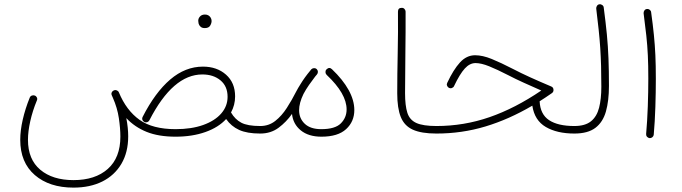

<svg xmlns="http://www.w3.org/2000/svg" viewBox="-20 -629 3190 898"><path d="M74.7 24.9Q74.7 -18.6 86.4 -69.6Q98.1 -120.6 119.1 -172.4Q122.1 -179.7 129.2 -182.1Q136.2 -184.6 142.6 -182.1Q149.4 -179.7 152.6 -172.9Q155.8 -166 152.3 -158.7Q132.3 -110.4 121.6 -62.3Q110.8 -14.2 110.8 24.9Q110.8 116.7 168.5 165Q226.1 213.4 323.7 213.4Q425.3 213.4 484.1 161.1Q543 108.9 543 9.8Q543 -28.3 535.9 -76.4Q528.8 -124.5 507.8 -171.9Q505.4 -177.2 502.9 -183.1Q499.5 -190.4 502.7 -197Q505.9 -203.6 512.2 -206.1Q521 -210 529.3 -204.6Q534.2 -202.1 536.1 -196.8Q570.8 -112.8 632.3 -68.8Q693.8 -24.9 801.3 -24.9Q875.5 -24.9 930.2 -44.4Q984.9 -64 1014.6 -98.1Q1044.4 -132.3 1044.4 -176.3Q1044.4 -225.6 1011.2 -253.2Q978 -280.8 926.3 -280.8Q788.6 -280.8 678.7 -66.4Q675.3 -60.1 668.5 -57.6Q661.6 -55.2 655.3 -58.6Q648.9 -61.5 646.2 -68.1Q643.6 -74.7 647 -82Q705.6 -196.8 776.1 -257.1Q846.7 -317.4 929.2 -317.4Q994.6 -317.4 1037.1 -279.8Q1079.6 -242.2 1079.6 -178.2Q1079.6 -137.7 1060.5 -103Q1079.1 -70.8 1108.4 -55.2Q1137.7 -39.6 1196.8 -39.6H1197.3Q1214.8 -39.6 1214.8 -22Q1214.8 -4.4 1197.3 -4.4H1196.8Q1135.3 -4.4 1098.1 -21.5Q1061 -38.6 1037.6 -72.3Q1002 -33.2 940.7 -11.5Q879.4 10.3 801.3 10.3Q721.7 10.3 665.8 -12.2Q609.9 -34.7 570.8 -76.7Q579.6 -30.3 579.6 8.3Q579.6 83.5 547.6 137.5Q515.6 191.4 458.3 220Q400.9 248.5 323.7 248.5Q210.9 248.5 142.8 189.7Q74.7 130.9 74.7 24.9ZM907.2 -532.2Q907.2 -543 915.5 -552Q923.8 -561 938.5 -561Q948.2 -561 954.6 -557.1Q960.9 -553.2 964.4 -547.9Q969.7 -540 969.7 -531.2Q969.7 -520.5 962.9 -509Q956.1 -497.6 937.5 -497.6Q925.3 -497.6 918.5 -503.7Q911.6 -509.8 909.2 -517.6Q908.7 -521 908 -524.7Q907.2 -528.3 907.2 -532.2Z M1179.7 -22Q1179.7 -39.6 1197.3 -39.6Q1237.3 -39.6 1267.6 -63.5Q1297.9 -87.4 1321.5 -124.3Q1345.2 -161.1 1364.7 -199.7Q1373.5 -216.8 1385.7 -235.8Q1404.3 -266.6 1431.2 -298.8Q1433.1 -301.3 1435.1 -303.7Q1436 -304.7 1437 -305.7Q1441.9 -310.1 1449 -310.3Q1456.1 -310.5 1460.9 -306.2Q1466.3 -301.3 1466.8 -293.9Q1467.3 -286.6 1462.4 -280.8Q1458 -275.9 1454.1 -271Q1440.4 -253.4 1425.3 -231.7Q1410.2 -210 1399.4 -189.5Q1378.9 -147.5 1378.9 -113.3Q1378.9 -75.2 1405.5 -50Q1432.1 -24.9 1482.4 -24.9Q1547.4 -24.9 1574.2 -52Q1601.1 -79.1 1601.1 -117.2Q1601.1 -190.9 1507.8 -278.8Q1502.4 -284.2 1502.2 -291.7Q1502 -299.3 1506.8 -304.2Q1520 -317.4 1532.7 -305.2Q1583.5 -256.8 1610.4 -208.3Q1637.2 -159.7 1637.2 -114.3Q1637.2 -60.5 1598.9 -25.1Q1560.5 10.3 1483.4 10.3Q1422.9 10.3 1386.7 -19.3Q1350.6 -48.8 1345.7 -96.2Q1319.3 -58.6 1283 -31.5Q1246.6 -4.4 1197.3 -4.4Q1189.9 -4.4 1184.8 -9.5Q1179.7 -14.6 1179.7 -22Z M1837.9 -192.9Q1837.9 -280.3 1840.1 -380.1Q1842.3 -480 1841.3 -574.2Q1841.3 -592.3 1858.4 -592.3Q1866.2 -592.8 1871.3 -587.6Q1876.5 -582.5 1877 -575.2Q1877.4 -481 1876 -381.1Q1874.5 -281.2 1874.5 -193.4Q1874.5 -134.8 1885.3 -101.3Q1896 -67.9 1927.5 -53.7Q1959 -39.6 2021 -39.6H2021.5Q2039.1 -39.6 2039.1 -22Q2039.1 -4.4 2021.5 -4.4H2021Q1950.7 -4.4 1910.9 -22.5Q1871.1 -40.5 1854.5 -81.8Q1837.9 -123 1837.9 -192.9Z M2202.1 -370.6Q2236.8 -370.6 2279.5 -353.3Q2322.3 -335.9 2379.9 -306.2Q2415.5 -287.6 2459.5 -267.6Q2503.4 -247.6 2558.1 -224.6Q2568.8 -220.2 2568.8 -208Q2568.8 -198.2 2560.5 -192.9Q2531.7 -172.9 2503.9 -155.3Q2506.8 -94.2 2548.3 -66.9Q2589.8 -39.6 2666 -39.6H2666.5Q2684.1 -39.6 2684.1 -22Q2684.1 -4.4 2666.5 -4.4H2666Q2585.4 -4.4 2532.7 -35.2Q2480 -65.9 2469.7 -134.8Q2360.8 -70.8 2250.7 -37.6Q2140.6 -4.4 2021.5 -4.4Q2003.4 -4.4 2003.4 -22Q2003.4 -39.6 2021.5 -39.6Q2149.9 -39.6 2269.8 -81.1Q2389.6 -122.6 2511.7 -205.6Q2466.3 -225.6 2428.5 -242.7Q2390.6 -259.8 2358.9 -276.4Q2304.7 -304.2 2267.6 -319.1Q2230.5 -334 2204.1 -334Q2177.2 -334 2154.1 -308.8Q2130.9 -283.7 2104 -227.1Q2101.6 -220.7 2094 -217.5Q2086.4 -214.4 2078.6 -218.8Q2073.2 -222.2 2070.8 -228.8Q2068.4 -235.4 2071.8 -241.7Q2100.6 -303.2 2131.3 -336.9Q2162.1 -370.6 2202.1 -370.6Z M2648.9 -22Q2648.9 -39.6 2666.5 -39.6Q2716.8 -39.6 2744.1 -61.8Q2771.5 -84 2782 -125.2Q2792.5 -166.5 2792.5 -223.1Q2792.5 -276.4 2791.3 -320.1Q2790 -363.8 2787.4 -404.8Q2784.7 -445.8 2780 -490Q2775.4 -534.2 2768.6 -588.9Q2768.1 -596.2 2772.5 -602.3Q2776.9 -608.4 2783.7 -608.9Q2791 -609.9 2797.1 -605.2Q2803.2 -600.6 2803.7 -593.8Q2813 -523.4 2818.4 -467.8Q2823.7 -412.1 2825.9 -355.7Q2828.1 -299.3 2828.1 -227.1Q2828.1 -157.7 2814 -107.7Q2799.8 -57.6 2764.6 -31Q2729.5 -4.4 2666.5 -4.4Q2659.2 -4.4 2654.1 -9.5Q2648.9 -14.6 2648.9 -22Z M2990.2 -566.9Q2989.7 -574.2 2994.1 -580.3Q2998.5 -586.4 3005.9 -586.9Q3012.7 -587.9 3018.8 -583.3Q3024.9 -578.6 3025.4 -571.8Q3033.7 -512.2 3038.3 -465.6Q3043 -418.9 3045.2 -371.3Q3047.4 -323.7 3047.4 -260.3Q3047.4 -198.2 3045.2 -129.2Q3043 -60.1 3037.6 1Q3037.1 7.8 3031.2 12.7Q3025.4 17.6 3018.1 17.1Q3011.2 16.1 3006.3 10.7Q3001.5 5.4 3002 -2Q3007.3 -62 3009.8 -131.1Q3012.2 -200.2 3012.2 -261.7Q3012.2 -323.7 3010 -370.1Q3007.8 -416.5 3002.9 -462.2Q2998 -507.8 2990.2 -566.9Z"/></svg>

Font: Mikhak-FD ExtraLight
Style: Regular
Weight: 200
Designer: Amin Abedi
Version: Version 3.2